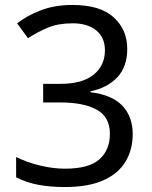

<svg xmlns="http://www.w3.org/2000/svg" viewBox="-20 -744 612 774"><path d="M493 -547Q493 -475 453 -432.5Q413 -390 345 -376V-372Q431 -362 473 -318Q515 -274 515 -203Q515 -141 486 -92.5Q457 -44 396.5 -17Q336 10 241 10Q185 10 137 1.5Q89 -7 45 -29V-111Q90 -89 142 -76.5Q194 -64 242 -64Q338 -64 380.5 -101.5Q423 -139 423 -205Q423 -272 370.5 -301.5Q318 -331 223 -331H154V-406H224Q312 -406 357.5 -443Q403 -480 403 -541Q403 -593 368 -621.5Q333 -650 273 -650Q215 -650 174 -633Q133 -616 93 -590L49 -650Q87 -680 143.5 -702Q200 -724 272 -724Q384 -724 438.5 -674Q493 -624 493 -547Z"/></svg>

Font: Noto Sans Siddham
Style: Regular
Weight: 400
Designer: Monotype Design Team
Foundry: Monotype Imaging Inc.
Version: Version 2.004; ttfautohint (v1.8.4.7-5d5b)